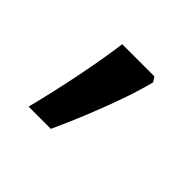

<svg xmlns="http://www.w3.org/2000/svg" viewBox="-73 -203 409 409"><g transform="rotate(45 131.5 1.5)"><path d="M190 -116 197 -105Q188 -70 174.5 -32Q161 6 145.5 44Q130 82 113 119H46Q61 60 73.5 -2Q86 -64 93 -116Z"/></g></svg>

Font: umalayalam15
Style: Book
Weight: 400
Designer: Jelle Bosma - Monotype Design Team
Foundry: Monotype Imaging Inc.
Version: Version 2.003